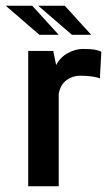

<svg xmlns="http://www.w3.org/2000/svg" viewBox="-58 -647 379 667"><path d="M40 0V-470H127L137 -421Q152 -449 178.5 -463Q205 -477 230 -477Q257 -477 271 -474.5Q285 -472 294 -467L289 -375Q278 -379 260.5 -381.5Q243 -384 221 -384Q194 -384 173 -368.5Q152 -353 146 -321V0ZM79 -526 -38 -627H54L146 -526ZM192 -526 75 -627H167L259 -526Z"/></svg>

Font: Smooch Sans Thin
Style: Bold
Weight: 700
Version: Version 1.010